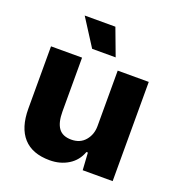

<svg xmlns="http://www.w3.org/2000/svg" viewBox="-136 -859 912 982"><g transform="rotate(20 320.0 -368.5)"><path d="M50 -201V-540H219V-247Q219 -187 240.5 -157Q262 -127 310 -127Q358 -127 385.5 -159.5Q413 -192 413 -238V-540H582V0H419L413 -94H405Q387 -44 343 -17Q299 10 242 10Q147 10 98.5 -44Q50 -98 50 -201ZM158 -747H325L380 -600H252Z"/></g></svg>

Font: Mona Sans ExtraBold
Style: Regular
Weight: 800
Designer: Deni Anggara
Foundry: GitHub
Version: Version 2.000